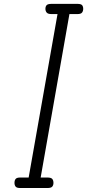

<svg xmlns="http://www.w3.org/2000/svg" viewBox="-20 -948 440 968"><path d="M82.5 0Q64.5 0 58.8 -7.2Q53 -14.5 53 -26Q53 -38.5 58.8 -45.8Q64.5 -53 82.5 -53H124.5L270 -877H240Q221.5 -877 215.2 -884.8Q209 -892.5 209 -903.5Q209 -915 215 -921.8Q221 -928.5 240 -928.5H370Q388.5 -928.5 394 -921.8Q399.5 -915 399.5 -903.5Q399.5 -892.5 393.8 -884.8Q388 -877 370 -877H330L185 -53H218.5Q237.5 -53 243.5 -45.8Q249.5 -38.5 249.5 -26Q249.5 -14.5 243.5 -7.2Q237.5 0 218.5 0Z"/></svg>

Font: Edu AU VIC WA NT Hand
Style: Regular
Weight: 400
Designer: Tina and Corey Anderson, Eben Sorkin, Mirko Velimirovic
Foundry: Google for Education
Version: Version 1.001